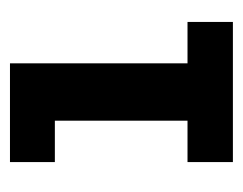

<svg xmlns="http://www.w3.org/2000/svg" viewBox="-71 -416 487 385"><g transform="rotate(-90 172.5 -223.5)"><path d="M40 -447H238V-91H321V0H40V-91H123V-357H40Z"/></g></svg>

Font: Podkova
Style: Bold
Weight: 700
Designer: Ilya Yudin
Foundry: Cyreal (www.cyreal.org)
Version: Version 2.102; ttfautohint (v1.8.1.43-b0c9)